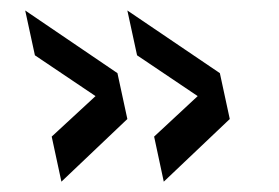

<svg xmlns="http://www.w3.org/2000/svg" viewBox="-20 -462 535 368"><path d="M224.1 -233.9 97.7 -113.8 79.1 -200.2 163.1 -277.8 46.9 -356 28.3 -441.9 205.1 -321.8ZM420.4 -233.9 293.9 -113.8 275.4 -200.2 358.9 -277.8 242.7 -356 224.1 -441.9 401.4 -321.8Z"/></svg>

Font: XB Khoramshahr
Style: Oblique
Weight: 400
Italic angle: 12°
Designer: Behnam
Foundry: Irmug
Version: Version 8.005 2009